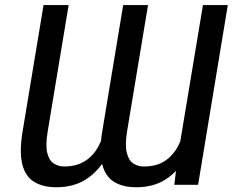

<svg xmlns="http://www.w3.org/2000/svg" viewBox="-20 -748 948 777"><path d="M697.8 -105 801.3 -727.5H901.9L781.7 0H685.5ZM729.5 -246.1 775.4 -247.1Q763.2 -173.3 733.2 -115.2Q703.1 -57.1 653.1 -23.7Q603 9.8 531.2 9.8Q477.5 9.8 442.1 -11.7Q406.7 -33.2 393.6 -82.8Q380.4 -132.3 393.6 -215.3L478.5 -727.5H579.1L494.1 -215.3Q485.4 -160.2 493.2 -129.4Q501 -98.6 519.5 -86.4Q538.1 -74.2 562 -74.2Q613.3 -74.2 647.2 -96.7Q681.2 -119.1 701.2 -158Q721.2 -196.8 729.5 -246.1ZM408.2 -246.1 454.1 -247.1Q442.4 -173.3 411.6 -115.2Q380.9 -57.1 330.3 -23.7Q279.8 9.8 207.5 9.8Q154.8 9.8 119.1 -11.5Q83.5 -32.7 70.6 -82Q57.6 -131.3 71.3 -215.3L156.2 -727.5H257.8L172.9 -215.3Q163.6 -158.2 171.6 -127.7Q179.7 -97.2 198.5 -85.7Q217.3 -74.2 238.8 -74.2Q290 -74.2 324.7 -96.7Q359.4 -119.1 379.6 -158Q399.9 -196.8 408.2 -246.1Z"/></svg>

Font: Inter
Style: Italic
Weight: 400
Italic angle: -9.3988°
Designer: Rasmus Andersson
Foundry: rsms
Version: Version 4.001;git-66647c0bb